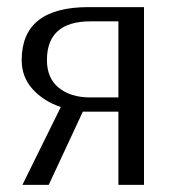

<svg xmlns="http://www.w3.org/2000/svg" viewBox="-20 -520 500 540"><path d="M43 0 151 -219Q103 -235 72 -269Q41 -303 41 -351Q41 -500 229 -500H385V0H313V-206H213L117 0ZM233 -246H313V-460H235Q112 -460 112 -351Q112 -300 145.5 -273Q179 -246 233 -246Z"/></svg>

Font: Arsenal
Style: Regular
Weight: 400
Designer: Andrij Shevchenko
Foundry: Stairsfor
Version: Version 2.001;PS 002.001;hotconv 1.0.88;makeotf.lib2.5.64775